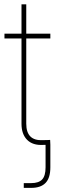

<svg xmlns="http://www.w3.org/2000/svg" viewBox="-20 -681 272 903"><path d="M91.8 202.6V180.2Q101.1 180.2 110.8 180.2Q120.6 180.2 127 180.2Q162.1 180.2 178.2 163.1Q194.3 146 194.3 106V-0.5H216.8V106Q216.8 155.8 194.3 179.2Q171.9 202.6 127 202.6Q120.6 202.6 110.4 202.6Q100.1 202.6 91.8 202.6ZM216.8 -522.5V-500H1V-522.5ZM81.1 -660.6H103.5V-99.1Q103.5 -58.1 123.3 -38.8Q143.1 -19.5 182.6 -22Q190.9 -22 199.2 -22.2Q207.5 -22.5 215.8 -22.9L216.8 -0.5Q208.5 0 200.2 0.2Q191.9 0.5 183.1 0.5Q134.3 3.4 107.7 -23.2Q81.1 -49.8 81.1 -99.1Z"/></svg>

Font: Inter 28pt Thin
Style: Regular
Weight: 250
Designer: Rasmus Andersson
Foundry: rsms
Version: Version 4.001;git-66647c0bb